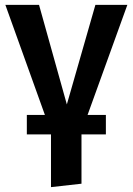

<svg xmlns="http://www.w3.org/2000/svg" viewBox="-20 -549 544 787"><path d="M189 218V2H90V-78H164L2 -529H140L254 -121L371 -529H502L339 -78H414V2H314V204Z"/></svg>

Font: Trujillo Medium
Style: Regular
Weight: 500
Designer: Fira Sans original fonts by bBox Type GmbH, Carrois Corporate GbR, & Edenspiekermann AG / Changes by Cristiano Sobral
Foundry: Fira Sans original fonts by bBox Type GmbH, Carrois Corporate GbR, & Edenspiekermann AG / Changes by Cristiano Sobral
Version: Version 4.301;October 17, 2021;FontCreator 14.0.0.2814 64-bi